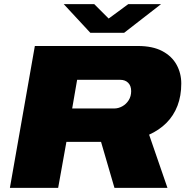

<svg xmlns="http://www.w3.org/2000/svg" viewBox="-20 -911 901 931"><path d="M28 0 149 -688H648Q720 -688 766.5 -663.5Q813 -639 836 -597.5Q859 -556 859 -506Q859 -446 840.5 -398Q822 -350 787 -315Q752 -280 703 -258L792 0H535L470 -223H302L262 0ZM330 -385H534Q554 -385 573 -395.5Q592 -406 604 -425Q616 -444 616 -469Q616 -495 601.5 -509.5Q587 -524 563 -524H354ZM761 -891 582 -752H418L289 -891H437L534 -794H470L602 -891Z"/></svg>

Font: Archivo SemiExpanded Black
Style: Italic
Weight: 900
Width: 6
Italic angle: -10°
Designer: Hector Gatti
Foundry: Omnibus-Type
Version: Version 2.001